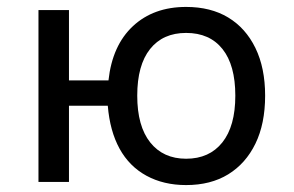

<svg xmlns="http://www.w3.org/2000/svg" viewBox="-20 -525 849 554"><path d="M517 9Q452 9 402.5 -18Q353 -45 325 -96Q297 -147 291 -220H179V0H91V-496H179V-293H293Q304 -394 363.5 -449.5Q423 -505 517 -505Q588 -505 638.5 -474.5Q689 -444 717 -386.5Q745 -329 745 -249Q745 -168 717 -110.5Q689 -53 638.5 -22Q588 9 517 9ZM517 -67Q584 -67 621.5 -114Q659 -161 659 -249Q659 -337 622 -383.5Q585 -430 517 -430Q450 -430 413 -383.5Q376 -337 376 -249Q376 -161 413.5 -114Q451 -67 517 -67Z"/></svg>

Font: Nunito Sans 7pt SemiCondensed
Style: Regular
Weight: 400
Width: 4
Designer: Vernon Adams
Foundry: Vernon Adams
Version: Version 3.101;gftools[0.9.27]